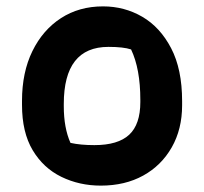

<svg xmlns="http://www.w3.org/2000/svg" viewBox="-20 -570 640 602"><path d="M303 -550Q370 -550 426 -517.5Q482 -485 516.5 -419Q551 -353 551 -253V-240Q551 -165 518.5 -108Q486 -51 429 -19.5Q372 12 296 12Q229 12 172.5 -15.5Q116 -43 82.5 -99Q49 -155 49 -241V-254Q49 -343 81.5 -409.5Q114 -476 171 -513Q228 -550 303 -550ZM320 -423Q180 -423 180 -244V-237Q180 -169 201 -122Q232 -115 276 -115Q350 -115 385 -147.5Q420 -180 420 -250V-257Q420 -354 391 -415Q367 -423 320 -423Z"/></svg>

Font: Recursive Mn Csl St
Style: Bold
Weight: 700
Monospace: yes
Version: Version 1.079;hotconv 1.0.112;makeotfexe 2.5.65598; ttfautoh